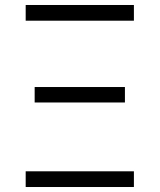

<svg xmlns="http://www.w3.org/2000/svg" viewBox="-20 -750 640 770"><path d="M83 -667V-730H517V-667ZM119 -339V-401H481V-339ZM83 0V-63H517V0Z"/></svg>

Font: JetBrains Mono NL ExtraLight
Style: Regular
Weight: 200
Designer: Philipp Nurullin, Konstantin Bulenkov
Foundry: JetBrains
Version: Version 2.304; ttfautohint (v1.8.4.7-5d5b)